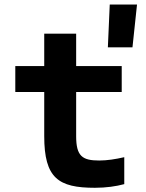

<svg xmlns="http://www.w3.org/2000/svg" viewBox="-20 -832 660 866"><path d="M408 15C458.5 15 503.5 8.5 540.5 -1.5V-123C501 -114 463 -108 427.5 -108C351.5 -108 323.5 -127.5 323.5 -217.5V-417H529V-534H323.5V-680H179.5V-534H49V-417H179.5V-218C179.5 -28 243.5 15 408 15ZM466.5 -618.5H577.5L598 -811.5H475Z"/></svg>

Font: Monaspace Neon
Style: Bold
Weight: 700
Designer: Riley Cran & the Lettermatic Team
Foundry: Lettermatic
Version: Version 1.200 (Monaspace Neon)